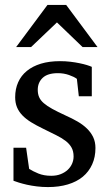

<svg xmlns="http://www.w3.org/2000/svg" viewBox="-20 -740 438 772"><path d="M363.8 -145Q363.8 -108.4 350.6 -79.1Q337.4 -49.8 313 -29.5Q288.6 -9.3 252.9 1.5Q217.3 12.2 172.9 12.2Q149.9 12.2 128.2 9.5Q106.4 6.8 88.1 2.7Q69.8 -1.5 55.7 -5.9Q41.5 -10.3 34.2 -13.2V-146H85L97.2 -61Q112.3 -51.3 134.5 -42.2Q156.7 -33.2 186 -33.2Q207.5 -33.2 224.1 -39.8Q240.7 -46.4 252.2 -57.1Q263.7 -67.9 269.8 -81.8Q275.9 -95.7 275.9 -110.8Q275.9 -131.8 267.6 -146.7Q259.3 -161.6 243.7 -173.6Q228 -185.5 205.3 -196.8Q182.6 -208 153.8 -222.2Q126.5 -235.4 105.5 -248.3Q84.5 -261.2 70.1 -276.1Q55.7 -291 48.3 -308.8Q41 -326.7 41 -349.1Q41 -382.3 53 -409.2Q64.9 -436 87.9 -454.8Q110.8 -473.6 144.3 -483.9Q177.7 -494.1 221.2 -494.1Q243.2 -494.1 263.2 -491.7Q283.2 -489.3 299.8 -485.8Q316.4 -482.4 329.1 -478.5Q341.8 -474.6 349.1 -471.2V-353H296.9L289.1 -422.9Q278.3 -431.2 257.3 -438.5Q236.3 -445.8 212.9 -445.8Q171.4 -445.8 151.6 -427Q131.8 -408.2 131.8 -378.9Q131.8 -361.8 137.5 -349.1Q143.1 -336.4 156 -325.2Q168.9 -314 190.2 -302.2Q211.4 -290.5 243.2 -275.9Q269.5 -264.2 291.5 -251.5Q313.5 -238.8 329.6 -223.1Q345.7 -207.5 354.7 -188.5Q363.8 -169.4 363.8 -145ZM312 -550.8 209 -649.9 105 -550.8H44.9L170.9 -720.2H246.1L372.1 -550.8Z"/></svg>

Font: Charis SIL Viet
Style: Regular
Weight: 400
Foundry: SIL International
Version: Version 5.000